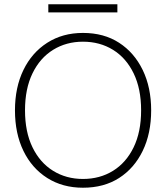

<svg xmlns="http://www.w3.org/2000/svg" viewBox="-20 -866 777 898"><path d="M368 12Q273 12 201 -33.5Q129 -79 89.5 -160.5Q50 -242 50 -350Q50 -457 89.5 -538.5Q129 -620 201 -666Q273 -712 368 -712Q466 -712 537 -666Q608 -620 647.5 -538.5Q687 -457 687 -350Q687 -242 647.5 -160.5Q608 -79 537 -33.5Q466 12 368 12ZM368 -29Q447 -29 508.5 -67Q570 -105 605 -177Q640 -249 640 -350Q640 -451 605 -523Q570 -595 508.5 -633Q447 -671 368 -671Q290 -671 228.5 -633Q167 -595 132 -523Q97 -451 97 -350Q97 -249 132 -177Q167 -105 228.5 -67Q290 -29 368 -29ZM206 -808V-846H529V-808Z"/></svg>

Font: DM Sans 9pt ExtraLight
Style: Regular
Weight: 250
Version: Version 4.004;gftools[0.9.30]